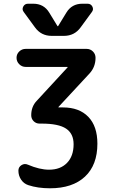

<svg xmlns="http://www.w3.org/2000/svg" viewBox="-20 -783 613 1033"><path d="M118 -423Q98 -423 83.5 -437.5Q69 -452 69 -472Q69 -492 83.5 -506Q98 -520 118 -520H446Q466 -520 480 -506Q494 -492 494 -472Q494 -423 462 -388L295 -208Q294 -207 294 -206Q294 -205 295 -205H319Q406 -205 455 -154.5Q504 -104 504 -10Q504 105 437 167.5Q370 230 249 230Q183 230 132 213Q108 205 93.5 183.5Q79 162 79 135Q79 116 95.5 105.5Q112 95 130 103Q193 130 244 130Q305 130 340.5 93.5Q376 57 376 -7Q376 -64 335.5 -91Q295 -118 204 -118H193Q174 -118 161 -131Q148 -144 148 -163Q148 -210 178 -241L344 -421V-422Q344 -423 343 -423ZM423 -763H451Q469 -763 477 -747.5Q485 -732 474 -718L414 -636Q381 -590 324 -590H258Q201 -590 168 -636L108 -718Q97 -732 105 -747.5Q113 -763 131 -763H159Q216 -763 245 -715L289 -643Q289 -642 291 -642Q293 -642 293 -643L337 -715Q366 -763 423 -763Z"/></svg>

Font: Rounded Mplus 1c Bold
Style: Bold
Weight: 700
Version: Version 1.059.20150529